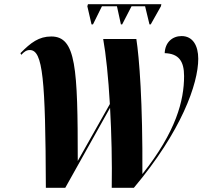

<svg xmlns="http://www.w3.org/2000/svg" viewBox="-20 -901 971 921"><path d="M419 -784H426L469 -871H541L560 -784H566L611 -871H676L697 -784H703L752 -871L754 -881H402L399 -871ZM200 0H293L508 -384C515 -259 518 -123 516 0H622C850 -271 931 -499 931 -619C931 -682 905 -728 851 -728C808 -728 772 -699 770 -646C838 -644 863 -607 863 -536C863 -419 825 -270 663 -66C665 -410 648 -625 634 -714H475C488 -642 500 -528 507 -402L353 -129C353 -576 345 -726 226 -726C167 -726 128 -697 78 -646L82 -638C96 -653 107 -661 123 -661C186 -661 198 -521 200 0Z"/></svg>

Font: Noto Serif Display Condensed ExtraBold
Style: Italic
Weight: 800
Width: 3
Italic angle: -12°
Designer: Monotype Design Team
Foundry: Monotype Imaging Inc.
Version: Version 2.009